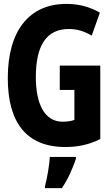

<svg xmlns="http://www.w3.org/2000/svg" viewBox="-20 -745 570 986"><path d="M316 10C377 10 436 -1 495 -31V-408H287V-283H362V-129C345 -123 322 -120 301 -120C206 -120 164 -217 164 -348C164 -511 218 -596 333 -596C375 -596 410 -586 451 -562L493 -680C448 -706 392 -725 321 -725C129 -725 20 -586 20 -344C20 -119 113 10 316 10ZM211 211V221H298C329 175 354 119 370 70V61H236C234 101 221 175 211 211Z"/></svg>

Font: Noto Sans Mono Condensed ExtraBold
Style: Regular
Weight: 800
Width: 3
Designer: Monotype Design Team
Foundry: Monotype Imaging Inc.
Version: Version 2.014